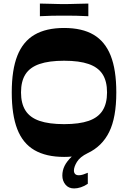

<svg xmlns="http://www.w3.org/2000/svg" viewBox="-20 -869 719 1078"><path d="M340 12Q239 12 173.5 -26Q108 -64 77 -144Q46 -224 46 -350Q46 -477 77.5 -556.5Q109 -636 174 -674Q239 -712 340 -712Q441 -712 505.5 -674Q570 -636 601.5 -556.5Q633 -477 633 -350Q633 -209 593 -128Q553 -47 472 -9Q429 12 412 40Q395 68 395 89Q395 100 401.5 107.5Q408 115 423 115Q434 115 446.5 111Q459 107 473 101V163Q454 176 434 182.5Q414 189 396 189Q365 189 347.5 167.5Q330 146 330 117Q330 88 342.5 62.5Q355 37 383 10Q372 11 361.5 11.5Q351 12 340 12ZM98 -350Q98 -288 123 -248.5Q148 -209 201.5 -190.5Q255 -172 340 -172Q425 -172 478 -190.5Q531 -209 556 -248.5Q581 -288 581 -350Q581 -413 556 -452Q531 -491 478 -509.5Q425 -528 340 -528Q255 -528 201.5 -509.5Q148 -491 123 -452Q98 -413 98 -350ZM204 -778V-849Q246 -848 268.5 -847.5Q291 -847 306 -846.5Q321 -846 339 -846Q358 -846 373 -846.5Q388 -847 411 -847.5Q434 -848 476 -849V-778Q434 -780 411 -780.5Q388 -781 373 -781Q358 -781 339 -781Q321 -781 306 -781Q291 -781 268.5 -780.5Q246 -780 204 -778Z"/></svg>

Font: Ojuju ExtraLight
Style: Bold
Weight: 700
Version: Version 1.000